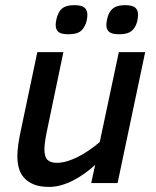

<svg xmlns="http://www.w3.org/2000/svg" viewBox="-20 -716 609 751"><path d="M228 -512.2 167 -220.2Q161.1 -192.9 157.5 -170.9Q153.8 -148.9 153.8 -131.8Q153.8 -102.5 165.8 -90.8Q177.7 -79.1 202.1 -79.1Q221.2 -79.1 241.9 -85.2Q262.7 -91.3 284.2 -102.1Q305.7 -112.8 327.4 -127.7Q349.1 -142.6 370.1 -160.2L444.8 -512.2H547.9L439.9 0H336.9L352.1 -70.8Q331.5 -52.2 309.6 -36.6Q287.6 -21 264.9 -9.5Q242.2 2 218.8 8.5Q195.3 15.1 171.9 15.1Q136.7 15.1 113 5.6Q89.4 -3.9 74.7 -20Q60.1 -36.1 54 -57.9Q47.9 -79.6 47.9 -104Q47.9 -124.5 51.3 -149.4Q54.7 -174.3 60.1 -199.2L126 -512.2ZM321.8 -658.2Q321.8 -648.4 319.1 -635.7Q316.4 -623 311 -613.8Q301.8 -595.7 286.9 -588.9Q272 -582 247.1 -582Q218.3 -582 208 -591.6Q197.8 -601.1 197.8 -618.2Q197.8 -625 200 -637.2Q202.1 -649.4 207 -660.2Q214.4 -678.7 229.5 -687.3Q244.6 -695.8 271 -695.8Q298.8 -695.8 310.3 -686.3Q321.8 -676.8 321.8 -658.2ZM520 -658.2Q520 -648.4 517.3 -635.7Q514.6 -623 509.8 -613.8Q500 -595.7 485.1 -588.9Q470.2 -582 445.8 -582Q417 -582 406.5 -591.6Q396 -601.1 396 -618.2Q396 -625 398.2 -637.2Q400.4 -649.4 404.8 -660.2Q413.1 -678.7 428.2 -687.3Q443.4 -695.8 469.7 -695.8Q497.6 -695.8 508.8 -686.3Q520 -676.8 520 -658.2Z"/></svg>

Font: Clear Sans Medium
Style: Italic
Weight: 500
Italic angle: -12°
Foundry: Intel Corporation
Version: Version 1.00